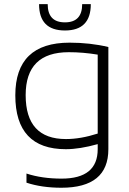

<svg xmlns="http://www.w3.org/2000/svg" viewBox="-20 -718 620 924"><path d="M450.2 -455.1Q379.4 -466.8 311 -466.8Q103.5 -466.8 103.5 -260.3Q103.5 -48.8 297.4 -48.8Q367.7 -48.8 450.2 -75.2ZM501.5 0Q501.5 185.5 275.4 185.5Q180.7 185.5 107.4 161.1V117.2Q182.1 141.6 276.4 141.6Q450.2 141.6 450.2 0V-24.4Q363.3 0 296.9 0Q53.7 0 53.7 -259.3Q53.7 -512.7 314.9 -512.7Q414.1 -512.7 501.5 -491.7ZM168 -698.2H209.5Q209.5 -610.4 292.5 -610.4Q375.5 -610.4 375.5 -698.2H417Q417 -571.3 292.5 -571.3Q168 -571.3 168 -698.2Z"/></svg>

Font: Sansation Light
Style: Light
Weight: 300
Designer: Bernd Montag
Version: Version 1.301